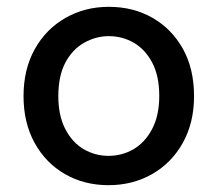

<svg xmlns="http://www.w3.org/2000/svg" viewBox="-20 -531 638 563"><path d="M298 12Q227 12 170.5 -20.5Q114 -53 81.5 -112Q49 -171 49 -249Q49 -328 82 -387Q115 -446 172 -478.5Q229 -511 299 -511Q371 -511 427.5 -478.5Q484 -446 516.5 -387.5Q549 -329 549 -249Q549 -171 516 -112Q483 -53 426 -20.5Q369 12 298 12ZM298 -74Q338 -74 371.5 -93.5Q405 -113 426 -152.5Q447 -192 447 -250Q447 -308 426.5 -347Q406 -386 372.5 -405.5Q339 -425 299 -425Q261 -425 226.5 -405.5Q192 -386 171.5 -347Q151 -308 151 -249Q151 -192 171.5 -152.5Q192 -113 225.5 -93.5Q259 -74 298 -74Z"/></svg>

Font: DM Sans 20pt Medium
Style: Regular
Weight: 500
Version: Version 4.004;gftools[0.9.30]